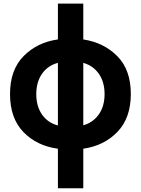

<svg xmlns="http://www.w3.org/2000/svg" viewBox="-20 -806 774 1057"><path d="M298.8 -460Q243.2 -445.3 211.4 -399.9Q179.7 -354.5 179.7 -288.1Q179.7 -220.7 211.4 -175.3Q243.2 -129.9 298.8 -115.2ZM438.5 -460V-116.2Q493.2 -131.8 524.4 -176.8Q555.7 -221.7 555.7 -288.1Q555.7 -354.5 524.4 -399.4Q493.2 -444.3 438.5 -460ZM298.8 12.7Q182.6 -2.9 108.9 -79.1Q35.2 -155.3 35.2 -288.1Q35.2 -421.9 110.4 -497.6Q185.5 -573.2 298.8 -588.9V-786.1H438.5V-588.9Q552.7 -571.3 626.5 -496.1Q700.2 -420.9 700.2 -288.1Q700.2 -157.2 627 -80.6Q553.7 -3.9 438.5 12.7V230.5H298.8Z"/></svg>

Font: Gothic A1 ExtraBold
Style: Regular
Weight: 800
Designer: HanYang I&C Co.,Ltd.
Foundry: HanYang I&C Co.,Ltd.
Version: Version 2.50